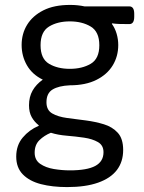

<svg xmlns="http://www.w3.org/2000/svg" viewBox="-20 -549 586 781"><path d="M265 -529Q281 -529 295.5 -527.5Q310 -526 324 -523H506Q526 -523 526 -493V-481Q526 -451 506 -451Q482 -451 466 -451.5Q450 -452 436 -454L435 -452Q448 -434 454.5 -411.5Q461 -389 461 -366Q461 -320 438.5 -283Q416 -246 372 -224Q328 -202 264 -202Q219 -200 194 -185Q169 -170 169 -133Q169 -101 192.5 -87.5Q216 -74 253 -69Q290 -64 330 -59Q368 -54 402.5 -43.5Q437 -33 459 -9Q481 15 481 61Q481 109 455.5 142.5Q430 176 379 194Q328 212 253 212Q193 212 146.5 200Q100 188 73 160.5Q46 133 46 88Q46 42 72.5 10.5Q99 -21 137 -37L138 -39Q120 -53 109 -72.5Q98 -92 98 -121Q98 -155 112.5 -180.5Q127 -206 154 -225Q111 -246 89.5 -283.5Q68 -321 68 -366Q68 -412 90.5 -448.5Q113 -485 156.5 -507Q200 -529 265 -529ZM187 -9Q160 2 140.5 21Q121 40 121 72Q121 102 143.5 117.5Q166 133 199 138.5Q232 144 264 144Q334 144 367.5 126Q401 108 401 70Q401 42 378.5 29Q356 16 322 11Q288 6 251.5 3Q215 0 187 -9ZM264 -462Q214 -462 179.5 -441Q145 -420 145 -365Q145 -310 179.5 -289.5Q214 -269 264 -269Q314 -269 349 -289.5Q384 -310 384 -365Q384 -420 349 -441Q314 -462 264 -462Z"/></svg>

Font: Asap VF Beta
Style: Regular
Weight: 400
Designer: Pablo Cosgaya
Foundry: Pablo Cosgaya
Version: Version 1.007